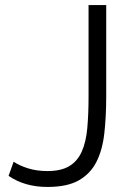

<svg xmlns="http://www.w3.org/2000/svg" viewBox="-20 -730 523 761"><path d="M34 -89Q56 -74 90.5 -63Q125 -52 168 -52Q222 -52 254.5 -71.5Q287 -91 304 -129Q321 -167 326 -222.5Q331 -278 331 -349V-710H401V-349Q401 -268 393.5 -201.5Q386 -135 362 -88Q338 -41 292 -15Q246 11 168 11Q78 11 14 -33Z"/></svg>

Font: Boldmen
Style: Regular
Weight: 400
Designer: Matt McInerney, Pablo Impallari, Rodrigo Fuenzalida
Foundry: LIVING CONCEPT
Version: Version 1.000